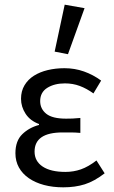

<svg xmlns="http://www.w3.org/2000/svg" viewBox="-20 -790 488 822"><path d="M251 12Q206 12 168.5 2Q131 -8 103.5 -27Q76 -46 61 -73Q46 -100 46 -134Q46 -187 75.5 -215.5Q105 -244 147 -255V-259Q109 -273 89.5 -303Q70 -333 70 -367Q70 -400 85 -425Q100 -450 125.5 -466Q151 -482 184.5 -490Q218 -498 256 -498Q300 -498 339.5 -484Q379 -470 413 -445L380 -390Q351 -411 321.5 -422Q292 -433 258 -433Q213 -433 182.5 -414Q152 -395 152 -357Q152 -324 178 -303Q204 -282 263 -282Q277 -282 291 -282.5Q305 -283 324 -285V-221Q302 -223 284 -223Q266 -223 248 -223Q128 -223 128 -141Q128 -100 162.5 -77Q197 -54 260 -54Q295 -54 326.5 -65Q358 -76 393 -103L428 -48Q384 -14 343 -1Q302 12 251 12ZM214 -569 257 -770 342 -755 271 -558Z"/></svg>

Font: Source Sans Pro
Style: Regular
Weight: 400
Designer: Paul D. Hunt
Foundry: Adobe Systems Incorporated
Version: Version 2.021;PS 2.000;hotconv 1.0.86;makeotf.lib2.5.63406